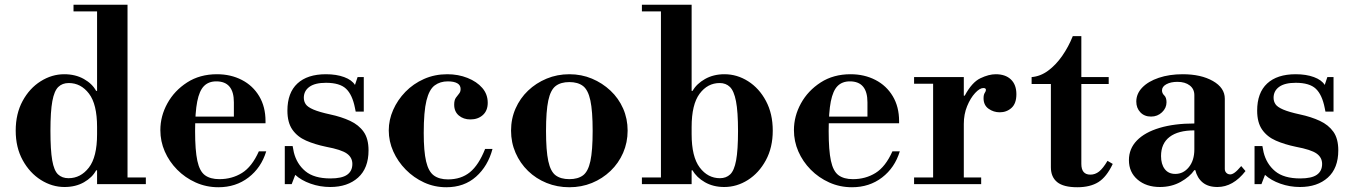

<svg xmlns="http://www.w3.org/2000/svg" viewBox="-20 -774 5684 807"><path d="M251 12Q199 12 152 -17.5Q105 -47 75.5 -100.5Q46 -154 46 -225Q46 -296 75 -349.5Q104 -403 151 -432.5Q198 -462 250 -462Q297 -462 332.5 -442Q368 -422 384 -392H408L388 -240Q388 -336 354 -380.5Q320 -425 269 -425Q242 -425 225 -408.5Q208 -392 200 -349Q192 -306 192 -224Q192 -143 199.5 -100Q207 -57 224 -41Q241 -25 268 -25Q319 -25 353.5 -69.5Q388 -114 388 -210L408 -58H384Q368 -28 333 -8Q298 12 251 12ZM388 0V-28H593V0ZM388 -15V-738H516V-15ZM289 -726V-754H516V-726Z M898 13Q847 13 802.5 -7Q758 -27 724.5 -61Q691 -95 672.5 -137.5Q654 -180 654 -227Q654 -286 683.5 -339.5Q713 -393 766.5 -427.5Q820 -462 892 -462Q950 -462 996.5 -438Q1043 -414 1069.5 -369.5Q1096 -325 1096 -265V-256H756V-284H963V-344Q963 -432 889 -432Q857 -432 837.5 -412.5Q818 -393 809 -347.5Q800 -302 800 -223Q800 -142 809.5 -98Q819 -54 841.5 -37.5Q864 -21 902 -21Q955 -21 997 -47Q1039 -73 1068 -138H1099Q1078 -69 1024.5 -28Q971 13 898 13Z M1368 12Q1325 12 1285.5 -2Q1246 -16 1221 -39L1206 0H1177V-160H1210L1215 -134Q1227 -85 1263.5 -54.5Q1300 -24 1369 -24Q1417 -24 1439 -39.5Q1461 -55 1461 -85Q1461 -112 1438 -128.5Q1415 -145 1351 -157Q1303 -167 1266.5 -183Q1230 -199 1209 -229Q1188 -259 1188 -309Q1188 -384 1230 -423Q1272 -462 1350 -462Q1394 -462 1426.5 -450Q1459 -438 1472 -417L1483 -450H1509V-305H1475L1472 -320Q1461 -376 1434.5 -401Q1408 -426 1350 -426Q1304 -426 1280.5 -409Q1257 -392 1257 -363Q1257 -348 1265 -336Q1273 -324 1297.5 -313.5Q1322 -303 1368 -293Q1415 -283 1451.5 -266Q1488 -249 1508.5 -220Q1529 -191 1529 -142Q1529 -67 1485 -27.5Q1441 12 1368 12Z M1856 13Q1806 13 1762.5 -7Q1719 -27 1685.5 -61Q1652 -95 1633 -137.5Q1614 -180 1614 -226Q1614 -270 1632.5 -312Q1651 -354 1684 -388Q1717 -422 1762 -442Q1807 -462 1860 -462Q1906 -462 1945 -446.5Q1984 -431 2007 -404.5Q2030 -378 2030 -342Q2030 -309 2009.5 -290.5Q1989 -272 1957 -272Q1928 -272 1908.5 -288.5Q1889 -305 1889 -334Q1889 -353 1896 -363Q1903 -373 1909.5 -380.5Q1916 -388 1916 -400Q1916 -416 1902 -424Q1888 -432 1862 -432Q1830 -432 1807 -415Q1784 -398 1772.5 -351.5Q1761 -305 1761 -215Q1761 -138 1771 -95.5Q1781 -53 1803.5 -36.5Q1826 -20 1863 -20Q1918 -20 1955 -50Q1992 -80 2019 -148H2050Q2031 -76 1981 -31.5Q1931 13 1856 13Z M2373 13Q2322 13 2277.5 -5Q2233 -23 2199.5 -55.5Q2166 -88 2147 -131.5Q2128 -175 2128 -225Q2128 -275 2147 -318Q2166 -361 2199.5 -393Q2233 -425 2277.5 -443.5Q2322 -462 2373 -462Q2424 -462 2468 -443.5Q2512 -425 2546 -393Q2580 -361 2599 -318Q2618 -275 2618 -225Q2618 -175 2599 -131.5Q2580 -88 2546 -55.5Q2512 -23 2468 -5Q2424 13 2373 13ZM2373 -21Q2409 -21 2430.5 -37Q2452 -53 2461.5 -97Q2471 -141 2471 -224Q2471 -307 2461.5 -351.5Q2452 -396 2430.5 -412.5Q2409 -429 2373 -429Q2337 -429 2315.5 -412.5Q2294 -396 2284.5 -351.5Q2275 -307 2275 -224Q2275 -141 2284.5 -97Q2294 -53 2315.5 -37Q2337 -21 2373 -21Z M3024 12Q2978 12 2943 -8Q2908 -28 2891 -58H2867L2887 -210Q2887 -115 2921 -70Q2955 -25 3006 -25Q3032 -25 3049 -41Q3066 -57 3074 -100Q3082 -143 3082 -223Q3082 -305 3073.5 -348.5Q3065 -392 3048 -408.5Q3031 -425 3005 -425Q2954 -425 2920.5 -380Q2887 -335 2887 -240L2867 -392H2891Q2908 -422 2943.5 -442Q2979 -462 3025 -462Q3078 -462 3124.5 -432.5Q3171 -403 3199.5 -349.5Q3228 -296 3228 -225Q3228 -154 3199 -100.5Q3170 -47 3123.5 -17.5Q3077 12 3024 12ZM2678 0V-28H2887V0ZM2758 -15V-738H2887V-15ZM2678 -726V-754H2887V-726Z M3561 13Q3510 13 3465.5 -7Q3421 -27 3387.5 -61Q3354 -95 3335.5 -137.5Q3317 -180 3317 -227Q3317 -286 3346.5 -339.5Q3376 -393 3429.5 -427.5Q3483 -462 3555 -462Q3613 -462 3659.5 -438Q3706 -414 3732.5 -369.5Q3759 -325 3759 -265V-256H3419V-284H3626V-344Q3626 -432 3552 -432Q3520 -432 3500.5 -412.5Q3481 -393 3472 -347.5Q3463 -302 3463 -223Q3463 -142 3472.5 -98Q3482 -54 3504.5 -37.5Q3527 -21 3565 -21Q3618 -21 3660 -47Q3702 -73 3731 -138H3762Q3741 -69 3687.5 -28Q3634 13 3561 13Z M3822 0V-28H3902V-422H3822V-450H4031V-372H4035Q4065 -428 4100.5 -445Q4136 -462 4165 -462Q4206 -462 4229 -440Q4252 -418 4252 -378Q4252 -339 4231.5 -320.5Q4211 -302 4182 -302Q4156 -302 4135 -317Q4114 -332 4114 -361Q4114 -376 4119 -383.5Q4124 -391 4124 -396Q4124 -399 4122 -401.5Q4120 -404 4113 -404Q4098 -404 4078.5 -383Q4059 -362 4045 -328Q4031 -294 4031 -253V-28H4104V0Z M4508 13Q4450 13 4423.5 -8.5Q4397 -30 4397 -71V-421H4316V-450Q4353 -453 4385.5 -477Q4418 -501 4444.5 -539Q4471 -577 4489 -622H4525V-450H4640V-421H4525V-85Q4525 -40 4563 -40Q4583 -40 4599.5 -53Q4616 -66 4635 -98L4657 -85Q4631 -30 4596.5 -8.5Q4562 13 4508 13Z M4855 12Q4798 12 4761.5 -19Q4725 -50 4725 -101Q4725 -149 4758.5 -183.5Q4792 -218 4854 -236.5Q4916 -255 5000 -255V-374Q5000 -400 4980.5 -415Q4961 -430 4929 -430Q4901 -430 4882.5 -420Q4864 -410 4864 -394Q4864 -382 4873.5 -373Q4883 -364 4883 -344Q4883 -320 4864 -302Q4845 -284 4818 -284Q4790 -284 4773 -302Q4756 -320 4756 -347Q4756 -380 4781 -406Q4806 -432 4850.5 -447Q4895 -462 4951 -462Q5028 -462 5078 -433.5Q5128 -405 5128 -359V-64Q5128 -54 5134.5 -47.5Q5141 -41 5151 -41Q5159 -41 5169.5 -48.5Q5180 -56 5197 -76L5215 -55Q5163 12 5097 12Q5058 12 5035 -7Q5012 -26 5004 -59H5000Q4981 -31 4942.5 -9.5Q4904 12 4855 12ZM4920 -43Q4954 -43 4977 -71.5Q5000 -100 5000 -146V-226Q4932 -226 4896 -198.5Q4860 -171 4860 -118Q4860 -84 4875.5 -63.5Q4891 -43 4920 -43Z M5444 12Q5401 12 5361.5 -2Q5322 -16 5297 -39L5282 0H5253V-160H5286L5291 -134Q5303 -85 5339.5 -54.5Q5376 -24 5445 -24Q5493 -24 5515 -39.5Q5537 -55 5537 -85Q5537 -112 5514 -128.5Q5491 -145 5427 -157Q5379 -167 5342.5 -183Q5306 -199 5285 -229Q5264 -259 5264 -309Q5264 -384 5306 -423Q5348 -462 5426 -462Q5470 -462 5502.5 -450Q5535 -438 5548 -417L5559 -450H5585V-305H5551L5548 -320Q5537 -376 5510.5 -401Q5484 -426 5426 -426Q5380 -426 5356.5 -409Q5333 -392 5333 -363Q5333 -348 5341 -336Q5349 -324 5373.5 -313.5Q5398 -303 5444 -293Q5491 -283 5527.5 -266Q5564 -249 5584.5 -220Q5605 -191 5605 -142Q5605 -67 5561 -27.5Q5517 12 5444 12Z"/></svg>

Font: Libre Bodoni SemiBold
Style: Regular
Weight: 600
Designer: Pablo Impallari, Rodrigo Fuenzalida
Foundry: Impallari Type
Version: Version 2.005;gftools[0.9.23]